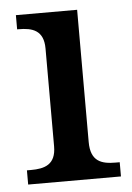

<svg xmlns="http://www.w3.org/2000/svg" viewBox="-44 -571 418 606"><g transform="rotate(-5 164.5 -268.0)"><path d="M21 0H315V-45H302C258 -45 223 -55 223 -117V-536H29V-491H34C77 -491 113 -481 113 -423V-113C113 -55 77 -45 34 -45H21Z"/></g></svg>

Font: Noto Serif Devanagari Medium
Style: Regular
Weight: 500
Designer: Universal Thirst, Indian Type Foundry and the Monotype Design Team
Foundry: Monotype Imaging Inc.
Version: Version 2.004